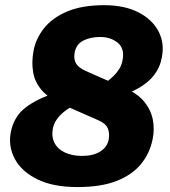

<svg xmlns="http://www.w3.org/2000/svg" viewBox="-20 -730 671 759"><path d="M286.8 9.5Q189 9.5 126.5 -21.7Q64.1 -53 38.1 -102.7Q12.1 -152.5 22.6 -207Q34.2 -264.6 72.5 -297.7Q110.8 -330.7 176.3 -355.2L269.2 -311.6Q248.1 -300.6 231.2 -286.6Q214.3 -272.6 203.8 -257Q193.2 -241.5 189.2 -223.4Q182.7 -190.9 195.1 -165.8Q207.6 -140.8 236.2 -127.3Q264.7 -113.7 304.3 -113.7Q349.1 -113.7 376.6 -131.3Q404.2 -148.9 409.7 -178.5Q414.2 -204 405.9 -223.1Q397.6 -242.2 368.6 -254.7L228.8 -316.1Q174.4 -340.1 146 -372.4Q117.7 -404.6 111 -444.6Q104.2 -484.6 112.7 -529.8Q122.2 -578.7 154.9 -619.4Q187.6 -660.1 246 -684.8Q304.5 -709.5 391.3 -709.5Q472.7 -709.5 527.7 -681Q582.6 -652.5 606.9 -605.5Q631.1 -558.6 619.6 -502.5Q614.1 -471 597.3 -444.9Q580.6 -418.9 554.3 -399.2Q528 -379.4 493.6 -364.9L402.1 -406.8Q417.6 -418.3 430.5 -431.1Q443.3 -443.9 452.4 -459.2Q461.4 -474.5 464.4 -492.1Q473.5 -537.7 445.7 -560.7Q417.9 -583.8 375.8 -583.8Q338.2 -583.8 310.2 -570Q282.2 -556.2 275.6 -524.6Q272.1 -506 275.4 -492.2Q278.6 -478.4 289.6 -468.1Q300.6 -457.9 319.2 -449.3L476 -380.4Q524 -360 550 -328.2Q576 -296.5 583.8 -258.7Q591.6 -221 583.6 -180.9Q572.6 -124.4 537.3 -81.4Q502.1 -38.4 440.4 -14.5Q378.7 9.5 286.8 9.5Z"/></svg>

Font: REM Medium
Style: Italic
Weight: 500
Italic angle: -11°
Designer: Octavio Pardo
Foundry: Ashler Design
Version: Version 1.005;gftools[0.9.28]